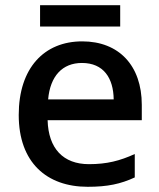

<svg xmlns="http://www.w3.org/2000/svg" viewBox="-20 -708 613 738"><path d="M442 -688H134V-606H442ZM296 -549C150 -549 52 -447 52 -266C52 -83 160 10 317 10C394 10 444 -1 498 -26V-116C441 -90 391 -77 322 -77C223 -77 166 -137 163 -246H525V-305C525 -456 437 -549 296 -549ZM295 -466C378 -466 416 -408 417 -326H165C173 -416 220 -466 295 -466Z"/></svg>

Font: Noto Sans Balinese Medium
Style: Regular
Weight: 500
Designer: Aditya Bayu, David Williams
Foundry: David Williams
Version: Version 2.005